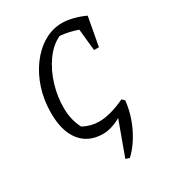

<svg xmlns="http://www.w3.org/2000/svg" viewBox="-161 -577 737 821"><g transform="rotate(-30 208.0 -166.5)"><path d="M237 156 218 150 279 -17Q232 10 190 10Q120 10 80.5 -38.5Q41 -87 41 -178Q41 -241 59 -297Q77 -353 109.5 -396.5Q142 -440 184 -464.5Q226 -489 274 -489Q299 -489 329.5 -481Q360 -473 385 -461L359 -320H335L324 -427Q304 -434 282.5 -439Q261 -444 238 -446Q196 -427 164 -382Q132 -337 115 -280Q98 -223 99 -165.5Q100 -108 124 -64Q162 -44 202 -44Q257 -44 331 -79L343 -67Q336 -2 307 58Q278 118 237 156Z"/></g></svg>

Font: Piazzolla Light
Style: Italic
Weight: 300
Italic angle: -11.3°
Designer: Juan Pablo del Peral
Foundry: Huerta Tipografica
Version: Version 1.330